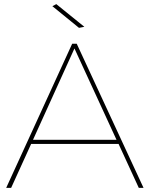

<svg xmlns="http://www.w3.org/2000/svg" viewBox="-20 -911 726 931"><path d="M389 -781 363 -776 234 -881 253 -891ZM653 0 555 -213H131L34 0H10L330 -699H352L676 0ZM140 -233H545L341 -676Z"/></svg>

Font: Montserrat arm Thin
Style: Regular
Weight: 250
Designer: Julieta Ulanovsky
Foundry: Julieta Ulanovsky
Version: Version 6.000;PS 006.000;hotconv 1.0.88;makeotf.lib2.5.64775